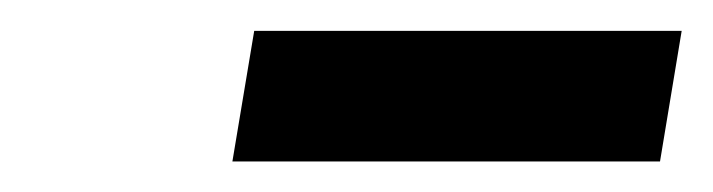

<svg xmlns="http://www.w3.org/2000/svg" viewBox="-20 -733 464 125"><path d="M423.8 -712.9 409.7 -627.9H131.3L145.5 -712.9Z"/></svg>

Font: Inter 24pt SemiBold
Style: Italic
Weight: 600
Italic angle: -9.3988°
Designer: Rasmus Andersson
Foundry: rsms
Version: Version 4.001;git-66647c0bb